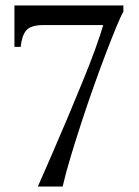

<svg xmlns="http://www.w3.org/2000/svg" viewBox="-20 -460 509 705"><path d="M433 -440V-417Q424 -402 407.5 -362Q391 -322 369.5 -266Q348 -210 325 -145Q302 -80 280 -13Q258 54 239.5 115.5Q221 177 210 225H119Q144 168 173 101.5Q202 35 230.5 -33Q259 -101 285 -164.5Q311 -228 330 -280.5Q349 -333 359 -368H141Q93 -368 76.5 -348.5Q60 -329 56 -288H33V-440Z"/></svg>

Font: Bona Nova
Style: Regular
Weight: 400
Designer: Mateusz Machalski
Foundry: Capitalics
Version: Version 4.001; ttfautohint (v1.8.3)